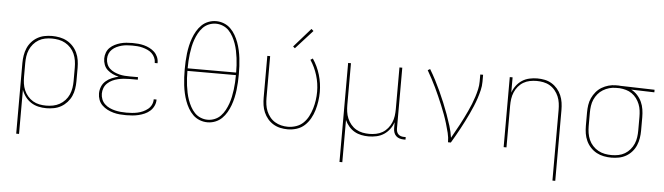

<svg xmlns="http://www.w3.org/2000/svg" viewBox="-54 -976 4909 1420"><g transform="rotate(5 2400.0 -266.0)"><path d="M99 215V-310Q99 -338 103.5 -366Q108 -394 119 -420Q130 -446 149 -467.5Q168 -489 192.5 -503Q217 -517 245 -522.5Q273 -528 301 -528Q329 -528 357.5 -522.5Q386 -517 411 -503.5Q436 -490 456 -468.5Q476 -447 488 -421Q500 -395 504.5 -367Q509 -339 509 -310V-210Q509 -182 504.5 -153.5Q500 -125 488.5 -99.5Q477 -74 457.5 -52.5Q438 -31 413.5 -17Q389 -3 360.5 2.5Q332 8 304 8Q274 8 245 1.5Q216 -5 191 -21Q166 -37 148 -61Q130 -85 120 -113V215ZM301 -11Q327 -11 352.5 -16Q378 -21 400.5 -33.5Q423 -46 441 -65.5Q459 -85 469.5 -109Q480 -133 484 -158.5Q488 -184 488 -210V-310Q488 -336 484 -361.5Q480 -387 469.5 -411Q459 -435 441 -454.5Q423 -474 400.5 -486.5Q378 -499 352.5 -504Q327 -509 301 -509Q275 -509 250 -504Q225 -499 203 -486Q181 -473 164 -453Q147 -433 137 -409.5Q127 -386 123.5 -361Q120 -336 120 -310V-210Q120 -184 123.5 -159Q127 -134 137 -110.5Q147 -87 164 -67Q181 -47 203 -34Q225 -21 250 -16Q275 -11 301 -11Z M897 8Q873 8 849 6Q825 4 801.5 -2.5Q778 -9 756.5 -20Q735 -31 717.5 -48Q700 -65 691.5 -88Q683 -111 683 -135Q683 -161 693 -185.5Q703 -210 723 -227.5Q743 -245 767.5 -255Q792 -265 817 -271Q794 -276 772.5 -286Q751 -296 733.5 -311.5Q716 -327 707.5 -349.5Q699 -372 699 -396Q699 -418 707 -439.5Q715 -461 731 -476.5Q747 -492 767 -502Q787 -512 808.5 -518Q830 -524 852.5 -526Q875 -528 897 -528Q919 -528 941 -526Q963 -524 984 -518.5Q1005 -513 1025 -503Q1045 -493 1061 -478Q1077 -463 1086 -442.5Q1095 -422 1095 -400Q1095 -398 1095 -397Q1095 -396 1095 -395H1074Q1074 -396 1074 -397Q1074 -398 1074 -399Q1074 -418 1065.5 -436Q1057 -454 1043 -467Q1029 -480 1011 -488Q993 -496 974 -501Q955 -506 935.5 -507.5Q916 -509 897 -509Q877 -509 857.5 -507.5Q838 -506 819 -501Q800 -496 782 -487.5Q764 -479 749.5 -465.5Q735 -452 727.5 -433.5Q720 -415 720 -395Q720 -375 727.5 -356Q735 -337 749.5 -323.5Q764 -310 782.5 -301.5Q801 -293 820.5 -288Q840 -283 860 -281.5Q880 -280 900 -280H960V-261H900Q878 -261 856.5 -259Q835 -257 813.5 -252Q792 -247 772 -237.5Q752 -228 736 -213Q720 -198 712 -177.5Q704 -157 704 -135Q704 -114 712 -93.5Q720 -73 736 -58Q752 -43 771.5 -34Q791 -25 812 -20Q833 -15 854.5 -13Q876 -11 897 -11Q918 -11 938.5 -12.5Q959 -14 979.5 -18.5Q1000 -23 1019 -31.5Q1038 -40 1054.5 -53Q1071 -66 1080.5 -85Q1090 -104 1090 -125Q1090 -125 1090 -125.5Q1090 -126 1090 -127H1111Q1111 -126 1111 -125.5Q1111 -125 1111 -124Q1111 -101 1100.5 -79Q1090 -57 1072.5 -41.5Q1055 -26 1033.5 -16.5Q1012 -7 989.5 -1.5Q967 4 943.5 6Q920 8 897 8Z M1500 8Q1470 8 1442 -3Q1414 -14 1393 -34.5Q1372 -55 1357 -81Q1342 -107 1332 -134.5Q1322 -162 1315.5 -191Q1309 -220 1305.5 -249.5Q1302 -279 1300.5 -308.5Q1299 -338 1299 -368Q1299 -397 1300.5 -426.5Q1302 -456 1305.5 -485.5Q1309 -515 1315.5 -544Q1322 -573 1332 -600.5Q1342 -628 1357 -654Q1372 -680 1393 -700.5Q1414 -721 1442 -732Q1470 -743 1500 -743Q1530 -743 1558 -732Q1586 -721 1607 -700.5Q1628 -680 1643 -654Q1658 -628 1668 -600.5Q1678 -573 1684.5 -544Q1691 -515 1694.5 -485.5Q1698 -456 1699.5 -426.5Q1701 -397 1701 -368Q1701 -338 1699.5 -308.5Q1698 -279 1694.5 -249.5Q1691 -220 1684.5 -191Q1678 -162 1668 -134.5Q1658 -107 1643 -81Q1628 -55 1607 -34.5Q1586 -14 1558 -3Q1530 8 1500 8ZM1680 -377Q1680 -404 1678.5 -431Q1677 -458 1673.5 -485Q1670 -512 1664.5 -538.5Q1659 -565 1650 -590.5Q1641 -616 1628 -640Q1615 -664 1596.5 -683.5Q1578 -703 1552.5 -713.5Q1527 -724 1500 -724Q1473 -724 1447.5 -713.5Q1422 -703 1403.5 -683.5Q1385 -664 1372 -640Q1359 -616 1350 -590.5Q1341 -565 1335.5 -538.5Q1330 -512 1326.5 -485Q1323 -458 1321.5 -431Q1320 -404 1320 -377ZM1500 -11Q1527 -11 1552.5 -21.5Q1578 -32 1596.5 -51.5Q1615 -71 1628 -95Q1641 -119 1650 -144.5Q1659 -170 1664.5 -196.5Q1670 -223 1673.5 -250Q1677 -277 1678.5 -304Q1680 -331 1680 -358H1320Q1320 -331 1321.5 -304Q1323 -277 1326.5 -250Q1330 -223 1335.5 -196.5Q1341 -170 1350 -144.5Q1359 -119 1372 -95Q1385 -71 1403.5 -51.5Q1422 -32 1447.5 -21.5Q1473 -11 1500 -11Z M2096 8Q2068 8 2040.5 2Q2013 -4 1989 -18.5Q1965 -33 1947 -54.5Q1929 -76 1918 -101.5Q1907 -127 1903 -154.5Q1899 -182 1899 -210V-520H1920V-210Q1920 -185 1923.5 -160Q1927 -135 1936.5 -112Q1946 -89 1962 -69Q1978 -49 1999.5 -36Q2021 -23 2045.5 -17Q2070 -11 2095 -11Q2127 -11 2157.5 -21.5Q2188 -32 2210.5 -54Q2233 -76 2247.5 -104.5Q2262 -133 2271 -163Q2280 -193 2284.5 -224.5Q2289 -256 2289 -288Q2289 -349 2271 -408.5Q2253 -468 2219 -519L2236 -530Q2272 -477 2290.5 -414.5Q2309 -352 2309 -287Q2309 -253 2304 -219Q2299 -185 2289.5 -152.5Q2280 -120 2263 -89.5Q2246 -59 2221 -36Q2196 -13 2163 -2.5Q2130 8 2096 8ZM2097 -594 2083 -606 2207 -747 2223 -733Z M2499 215V-520H2520V-210Q2520 -185 2523.5 -159.5Q2527 -134 2537 -110.5Q2547 -87 2563.5 -67Q2580 -47 2602 -34Q2624 -21 2649.5 -16Q2675 -11 2700 -11Q2725 -11 2750.5 -16Q2776 -21 2798 -34Q2820 -47 2836.5 -67Q2853 -87 2863 -110.5Q2873 -134 2876.5 -159.5Q2880 -185 2880 -210V-520H2901V-68Q2901 -56 2904.5 -45Q2908 -34 2916 -26Q2924 -18 2935 -14.5Q2946 -11 2958 -11H2971V8H2958Q2942 8 2927 3.5Q2912 -1 2901 -11.5Q2890 -22 2885 -37Q2880 -52 2880 -68V-113Q2870 -85 2852 -61Q2834 -37 2809.5 -21Q2785 -5 2755.5 1.5Q2726 8 2697 8Q2669 8 2642 2.5Q2615 -3 2591.5 -16.5Q2568 -30 2549.5 -51.5Q2531 -73 2520 -98V215Z M3286 0Q3286 -35 3277.5 -69Q3269 -103 3259 -136.5Q3249 -170 3237 -202.5Q3225 -235 3211.5 -267.5Q3198 -300 3184 -332Q3170 -364 3155 -395.5Q3140 -427 3123.5 -457.5Q3107 -488 3090 -518L3107 -528Q3130 -490 3150.5 -450.5Q3171 -411 3189.5 -370.5Q3208 -330 3225 -289Q3242 -248 3257 -206.5Q3272 -165 3285.5 -122Q3299 -79 3305 -35Q3319 -61 3333.5 -86.5Q3348 -112 3362 -138Q3376 -164 3389 -190.5Q3402 -217 3414.5 -243.5Q3427 -270 3438 -297.5Q3449 -325 3458 -353Q3467 -381 3473.5 -410Q3480 -439 3480 -468V-520H3501V-468Q3501 -436 3493.5 -405Q3486 -374 3476 -343.5Q3466 -313 3453.5 -283.5Q3441 -254 3427.5 -225Q3414 -196 3399.5 -167.5Q3385 -139 3370 -111Q3355 -83 3339 -55Q3323 -27 3307 0Z M4080 215V-310Q4080 -335 4076.5 -360.5Q4073 -386 4063 -409.5Q4053 -433 4036.5 -453Q4020 -473 3998 -486Q3976 -499 3950.5 -504Q3925 -509 3900 -509Q3875 -509 3849.5 -504Q3824 -499 3802 -486Q3780 -473 3763.5 -453Q3747 -433 3737 -409.5Q3727 -386 3723.5 -360.5Q3720 -335 3720 -310V0H3699V-520H3720V-407Q3730 -435 3748 -459Q3766 -483 3790.5 -499Q3815 -515 3844.5 -521.5Q3874 -528 3903 -528Q3931 -528 3958.5 -522.5Q3986 -517 4010 -502.5Q4034 -488 4052.5 -466.5Q4071 -445 4082 -419Q4093 -393 4097 -365.5Q4101 -338 4101 -310V215Z M4499 8Q4471 8 4442.5 2.5Q4414 -3 4389 -16.5Q4364 -30 4344 -51.5Q4324 -73 4312 -99Q4300 -125 4295.5 -153Q4291 -181 4291 -210V-310Q4291 -337 4295 -364.5Q4299 -392 4310.5 -417Q4322 -442 4340 -463.5Q4358 -485 4381.5 -499Q4405 -513 4431.5 -520.5Q4458 -528 4486 -528Q4489 -528 4492.5 -528Q4496 -528 4500 -528Q4505 -528 4509 -528Q4513 -528 4518 -527L4774 -520V-501L4602 -506Q4628 -493 4648 -471Q4668 -449 4680 -423Q4692 -397 4696.5 -368Q4701 -339 4701 -310V-210Q4701 -182 4696.5 -154Q4692 -126 4681 -100Q4670 -74 4651 -52.5Q4632 -31 4607.5 -17Q4583 -3 4555 2.5Q4527 8 4499 8ZM4499 -11Q4525 -11 4550 -16Q4575 -21 4597 -34Q4619 -47 4636 -67Q4653 -87 4663 -110.5Q4673 -134 4676.5 -159Q4680 -184 4680 -210V-310Q4680 -334 4677 -358Q4674 -382 4665 -404.5Q4656 -427 4641.5 -446.5Q4627 -466 4607 -480Q4587 -494 4563.5 -500.5Q4540 -507 4516 -509H4500Q4497 -509 4493.5 -509Q4490 -509 4487 -509Q4462 -509 4438 -502Q4414 -495 4392.5 -482Q4371 -469 4355 -449.5Q4339 -430 4329 -407.5Q4319 -385 4315.5 -360Q4312 -335 4312 -310V-210Q4312 -184 4316 -158.5Q4320 -133 4330.5 -109Q4341 -85 4359 -65.5Q4377 -46 4399.5 -33.5Q4422 -21 4447.5 -16Q4473 -11 4499 -11Z"/></g></svg>

Font: Iosevka SS04 Thin Extended
Style: Regular
Weight: 100
Width: 7
Monospace: yes
Designer: Belleve Invis
Foundry: Belleve Invis
Version: Version 19.0.0; ttfautohint (v1.8.4)